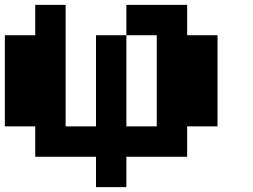

<svg xmlns="http://www.w3.org/2000/svg" viewBox="-20 -770 1040 790"><path d="M125 -687.5V-750H187.5H250V-500V-250H312.5H375V-437.5V-625H437.5H500V-687.5V-750H625H750V-687.5V-625H812.5H875V-437.5V-250H812.5H750V-187.5V-125H625H500V-62.5V0H437.5H375V-62.5V-125H250H125V-187.5V-250H62.5H0V-437.5V-625H62.5H125ZM625 -437.5V-625H562.5H500V-437.5V-250H562.5H625Z"/></svg>

Font: Press Start 2P
Style: Regular
Weight: 500
Monospace: yes
Version: Version 2.14